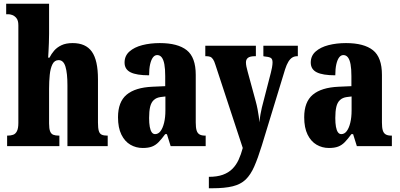

<svg xmlns="http://www.w3.org/2000/svg" viewBox="-20 -780 2133 1025"><path d="M18 0V-56H21Q37 -56 50 -60.5Q63 -65 70.5 -80Q78 -95 78 -124V-645Q78 -671 67.5 -683.5Q57 -696 45 -700Q33 -704 26 -704H13V-760H242V-599Q242 -575 241 -551Q240 -527 239 -506.5Q238 -486 237 -472H244Q254 -492 269 -509.5Q284 -527 308 -538.5Q332 -550 368 -550Q438 -550 470.5 -504Q503 -458 503 -357V-126Q503 -96 507.5 -81Q512 -66 523 -61Q534 -56 552 -56H555V0H340V-325Q340 -389 329.5 -424Q319 -459 293 -459Q271 -459 260 -437Q249 -415 245.5 -380Q242 -345 242 -306V-121Q242 -93 247.5 -79Q253 -65 264.5 -60.5Q276 -56 294 -56H297V0Z M742 10Q706 10 676 -7.5Q646 -25 628 -61.5Q610 -98 610 -154Q610 -236 656 -274.5Q702 -313 794 -317L862 -320V-374Q862 -412 857.5 -436.5Q853 -461 843.5 -473.5Q834 -486 819 -486Q806 -486 796.5 -473.5Q787 -461 781.5 -437Q776 -413 776 -378Q709 -378 677 -394Q645 -410 645 -446Q645 -482 671 -505Q697 -528 739.5 -539Q782 -550 833 -550Q929 -550 977 -512Q1025 -474 1025 -380V-126Q1025 -99 1029.5 -84Q1034 -69 1045 -62.5Q1056 -56 1075 -56H1078V0H891L871 -64H862Q843 -38 827 -21.5Q811 -5 791.5 2.5Q772 10 742 10ZM808 -64Q825 -64 837 -80Q849 -96 856 -124.5Q863 -153 863 -191V-265L838 -262Q815 -259 801 -246Q787 -233 781.5 -209.5Q776 -186 776 -150Q776 -122 779.5 -103Q783 -84 790 -74Q797 -64 808 -64Z M1095 164Q1139 164 1169.5 153Q1200 142 1220.5 121.5Q1241 101 1254 72.5Q1267 44 1276 10L1130 -434Q1124 -454 1117 -464Q1110 -474 1101.5 -477Q1093 -480 1081 -480H1076V-536H1346V-480H1342Q1315 -480 1304 -471.5Q1293 -463 1293 -447Q1293 -437 1295.5 -424.5Q1298 -412 1302 -398L1345 -240Q1351 -218 1355 -197Q1359 -176 1361.5 -158Q1364 -140 1365 -127Q1367 -150 1370.5 -169.5Q1374 -189 1378 -206L1426 -392Q1429 -402 1432 -419Q1435 -436 1435 -447Q1435 -466 1424.5 -471.5Q1414 -477 1390 -479L1386 -480V-536H1570V-480H1567Q1552 -480 1540.5 -473Q1529 -466 1519.5 -450.5Q1510 -435 1502 -410L1378 -4Q1357 64 1337.5 108.5Q1318 153 1291.5 178.5Q1265 204 1222.5 214.5Q1180 225 1114 225H1095Z M1736 10Q1700 10 1670 -7.5Q1640 -25 1622 -61.5Q1604 -98 1604 -154Q1604 -236 1650 -274.5Q1696 -313 1788 -317L1856 -320V-374Q1856 -412 1851.5 -436.5Q1847 -461 1837.5 -473.5Q1828 -486 1813 -486Q1800 -486 1790.5 -473.5Q1781 -461 1775.5 -437Q1770 -413 1770 -378Q1703 -378 1671 -394Q1639 -410 1639 -446Q1639 -482 1665 -505Q1691 -528 1733.5 -539Q1776 -550 1827 -550Q1923 -550 1971 -512Q2019 -474 2019 -380V-126Q2019 -99 2023.5 -84Q2028 -69 2039 -62.5Q2050 -56 2069 -56H2072V0H1885L1865 -64H1856Q1837 -38 1821 -21.5Q1805 -5 1785.5 2.5Q1766 10 1736 10ZM1802 -64Q1819 -64 1831 -80Q1843 -96 1850 -124.5Q1857 -153 1857 -191V-265L1832 -262Q1809 -259 1795 -246Q1781 -233 1775.5 -209.5Q1770 -186 1770 -150Q1770 -122 1773.5 -103Q1777 -84 1784 -74Q1791 -64 1802 -64Z"/></svg>

Font: Noto Serif Khmer ExtraCondensed Black
Style: Regular
Weight: 900
Width: 2
Designer: Danh Hong and the Monotype Design Team
Foundry: Monotype Imaging Inc.
Version: Version 2.004